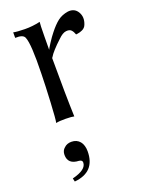

<svg xmlns="http://www.w3.org/2000/svg" viewBox="-146 -552 693 917"><g transform="rotate(-20 200.5 -93.5)"><path d="M370 -394Q367 -386 361.5 -380.5Q356 -375 349 -372Q342 -369 337 -367.5Q332 -366 325 -365Q318 -364 317 -364Q312 -379 303.5 -388Q295 -397 277 -395Q259 -393 237 -371Q213 -349 196.5 -330.5Q180 -312 176 -304L171 -297Q171 -109 175 1Q164 -2 132.5 -2.5Q101 -3 83 1Q87 -14 91.5 -100.5Q96 -187 97 -244Q101 -395 86 -430Q79 -450 38 -448V-476Q57 -472 96 -471.5Q135 -471 174 -480Q172 -469 171.5 -405Q171 -341 171 -339Q172 -343 188.5 -368.5Q205 -394 218 -410Q243 -442 264.5 -458.5Q286 -475 317 -480Q351 -484 367.5 -456.5Q384 -429 370 -394ZM178 179Q178 284 71 294L67 277Q140 259 140 222Q140 210 124 208Q68 206 68 158Q68 136 83 124Q97 110 120 110Q147 110 163 129Q178 148 178 179Z"/></g></svg>

Font: GFS Artemisia
Style: Regular
Weight: 400
Designer: Takis Katsoulidis and George D. Matthiopoulos
Foundry: Takis Katsoulidis and George D. Matthiopoulos
Version: Version 1.0